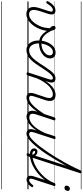

<svg xmlns="http://www.w3.org/2000/svg" viewBox="979 -2026 1524 3539"><g transform="rotate(90 1741.5 -257.0)"><path d="M227 19Q185 19 156.5 1.5Q128 -16 114 -47.5Q100 -79 101.5 -122.5Q103 -166 120 -217L178 -395Q190 -433 185 -451Q180 -469 157 -469Q137 -469 117.5 -456.5Q98 -444 78 -419.5Q58 -395 36 -359Q30 -351 24 -348.5Q18 -346 7 -350Q-5 -354 -7 -362Q-9 -370 -4 -379Q18 -419 44.5 -450Q71 -481 101.5 -499Q132 -517 166 -517Q190 -517 207 -508Q224 -499 231.5 -482Q239 -465 238.5 -440.5Q238 -416 228 -385L174 -219Q162 -179 157.5 -145Q153 -111 159 -85.5Q165 -60 184 -45Q203 -30 237 -30Q275 -30 310 -50.5Q345 -71 375.5 -105.5Q406 -140 430 -182.5Q454 -225 468.5 -269Q483 -313 486 -353Q489 -369 490.5 -384.5Q492 -400 491 -417Q469 -431 459.5 -447Q450 -463 450 -481Q450 -497 460 -508Q470 -519 486 -519Q499 -519 509.5 -509.5Q520 -500 527 -483Q534 -466 538 -443Q542 -420 542 -392Q542 -343 527 -287Q512 -231 484.5 -177Q457 -123 418 -78.5Q379 -34 331 -7.5Q283 19 227 19ZM0 475H604V485H0ZM0 -20H604V0H0ZM0 -505H604V-500H0ZM0 -995H604V-985H0Z M730 -218Q680 -223 638 -251Q596 -279 560 -329Q524 -379 492 -448Q486 -461 493 -469Q500 -477 511 -477Q522 -477 527 -466Q555 -406 585.5 -361.5Q616 -317 652.5 -291.5Q689 -266 735 -261Q744 -260 748.5 -252.5Q753 -245 752 -236.5Q751 -228 745.5 -222.5Q740 -217 730 -218ZM604 475H629V485H604ZM604 -20H629V0H604ZM604 -505H629V-500H604ZM604 -995H629V-985H604Z M735 -260Q779 -254 824 -262Q869 -270 907.5 -291.5Q946 -313 969.5 -344Q993 -375 993 -413Q993 -441 976.5 -455.5Q960 -470 932 -470Q921 -470 917 -477Q913 -484 914.5 -494Q916 -504 924 -511.5Q932 -519 946 -519Q969 -519 987.5 -512Q1006 -505 1020 -492.5Q1034 -480 1041.5 -462.5Q1049 -445 1049 -424Q1049 -375 1023.5 -334Q998 -293 953 -264Q908 -235 851.5 -222.5Q795 -210 732 -216ZM629 475H1104V485H629ZM629 -20H1104V0H629ZM629 -505H1104V-500H629ZM629 -995H1104V-985H629Z M891 18Q860 18 833.5 7Q807 -4 785.5 -24Q764 -44 749 -72Q734 -100 726.5 -134Q719 -168 719 -207Q719 -257 733 -311.5Q747 -366 775 -413Q803 -460 845.5 -489.5Q888 -519 945 -519Q955 -519 959 -511.5Q963 -504 961 -494Q959 -484 951.5 -477Q944 -470 933 -470Q901 -470 875.5 -452.5Q850 -435 830.5 -406.5Q811 -378 798 -343.5Q785 -309 778.5 -273.5Q772 -238 772 -208Q772 -170 781 -137.5Q790 -105 806.5 -81Q823 -57 846.5 -44Q870 -31 900 -31Q941 -31 977 -49.5Q1013 -68 1048 -105.5Q1083 -143 1122 -198.5Q1161 -254 1207 -327Q1246 -387 1275.5 -424.5Q1305 -462 1328.5 -482Q1352 -502 1373.5 -509.5Q1395 -517 1417 -517Q1427 -517 1431.5 -509.5Q1436 -502 1434 -493Q1432 -484 1425 -476.5Q1418 -469 1407 -469Q1394 -469 1378.5 -460Q1363 -451 1343 -431Q1323 -411 1298 -377Q1273 -343 1242 -294Q1192 -214 1149.5 -155Q1107 -96 1067 -57.5Q1027 -19 984.5 -0.5Q942 18 891 18ZM1104 475H1229V485H1104ZM1104 -20H1229V0H1104ZM1104 -505H1229V-500H1104ZM1104 -995H1229V-985H1104Z M1768 17Q1740 17 1721 7Q1702 -3 1693 -22.5Q1684 -42 1685 -69.5Q1686 -97 1698 -132L1768 -341Q1781 -382 1779.5 -410.5Q1778 -439 1760.5 -454Q1743 -469 1709 -469Q1678 -469 1642 -453Q1606 -437 1567.5 -402.5Q1529 -368 1491 -313Q1453 -258 1418 -179L1361 -4Q1358 6 1351.5 10.5Q1345 15 1330 15Q1318 15 1310.5 10Q1303 5 1306 -6L1432 -394Q1445 -433 1439.5 -451Q1434 -469 1411 -469Q1400 -469 1395.5 -476.5Q1391 -484 1392.5 -493Q1394 -502 1401 -509.5Q1408 -517 1420 -517Q1444 -517 1460 -509Q1476 -501 1484.5 -486Q1493 -471 1494 -450.5Q1495 -430 1489 -404L1467 -334Q1499 -386 1532.5 -421Q1566 -456 1599.5 -478Q1633 -500 1664 -509.5Q1695 -519 1722 -519Q1768 -519 1796.5 -498Q1825 -477 1832 -435Q1839 -393 1818 -329L1751 -127Q1734 -77 1741 -54Q1748 -31 1783 -31Q1793 -31 1797 -23.5Q1801 -16 1799.5 -7Q1798 2 1790 9.5Q1782 17 1768 17ZM1229 475H1925V485H1229ZM1229 -20H1925V0H1229ZM1229 -505H1925V-500H1229ZM1229 -995H1925V-985H1229Z M1768 17Q1757 17 1752.5 9.5Q1748 2 1749.5 -7Q1751 -16 1759.5 -23.5Q1768 -31 1783 -31Q1813 -31 1845.5 -49Q1878 -67 1915.5 -104Q1953 -141 1995.5 -197Q2038 -253 2087 -330Q2094 -341 2103 -339.5Q2112 -338 2117 -330Q2122 -322 2116 -312Q2063 -225 2017.5 -162Q1972 -99 1931 -59.5Q1890 -20 1850 -1.5Q1810 17 1768 17ZM1925 475V485ZM1925 -20V0ZM1925 -505V-500ZM1925 -995V-985Z M2125 16Q2081 16 2052 -4.5Q2023 -25 2015.5 -66.5Q2008 -108 2029 -172L2135 -494Q2140 -506 2146 -510.5Q2152 -515 2166 -515Q2182 -515 2188.5 -509Q2195 -503 2190 -491L2083 -165Q2069 -123 2069.5 -93.5Q2070 -64 2087.5 -49Q2105 -34 2138 -34Q2168 -34 2203.5 -50Q2239 -66 2277 -101Q2315 -136 2352.5 -191.5Q2390 -247 2426 -327L2480 -496Q2484 -508 2490 -512.5Q2496 -517 2510 -517Q2527 -517 2533.5 -511.5Q2540 -506 2535 -494L2416 -128Q2399 -77 2407 -54Q2415 -31 2453 -31Q2463 -31 2467 -23.5Q2471 -16 2469.5 -7Q2468 2 2460 9.5Q2452 17 2438 17Q2412 17 2393.5 9Q2375 1 2365 -14.5Q2355 -30 2353 -52Q2351 -74 2357 -101L2378 -171Q2346 -118 2312 -82.5Q2278 -47 2245 -25.5Q2212 -4 2181.5 6Q2151 16 2125 16ZM1925 475H2596V485H1925ZM1925 -20H2596V0H1925ZM1925 -505H2596V-500H1925ZM1925 -995H2596V-985H1925Z M2439 17Q2428 17 2424 9.5Q2420 2 2421.5 -7Q2423 -16 2430 -23.5Q2437 -31 2448 -31Q2474 -31 2511 -58.5Q2548 -86 2592 -134Q2636 -182 2684 -246Q2732 -310 2782 -384Q2832 -458 2880 -537Q2928 -616 2971.5 -694.5Q3015 -773 3051 -845.5Q3087 -918 3113 -978Q3117 -986 3124 -990Q3131 -994 3139 -994Q3147 -994 3151.5 -989.5Q3156 -985 3153 -978Q3126 -911 3088 -833Q3050 -755 3005 -672Q2960 -589 2910.5 -506Q2861 -423 2809.5 -346Q2758 -269 2706.5 -203Q2655 -137 2607 -87.5Q2559 -38 2516 -10.5Q2473 17 2439 17ZM2595 475H2620V485H2595ZM2595 -20H2620V0H2595ZM2595 -505H2620V-500H2595ZM2595 -995H2620V-985H2595Z M2820 14Q2808 14 2801.5 9.5Q2795 5 2798 -7L3113 -978Q3117 -990 3124 -994.5Q3131 -999 3144 -999Q3160 -999 3165.5 -993.5Q3171 -988 3166 -976L2851 -4Q2848 5 2841.5 9.5Q2835 14 2820 14ZM2621 475H3135V485H2621ZM2621 -20H3135V0H2621ZM2621 -505H3135V-500H2621ZM2621 -995H3135V-985H2621Z M2814 -45Q2785 -45 2760.5 -55Q2736 -65 2721.5 -82.5Q2707 -100 2707 -123Q2707 -149 2723 -167Q2739 -185 2768 -185Q2794 -185 2815.5 -170.5Q2837 -156 2846.5 -133Q2856 -110 2847 -82L2819 -69Q2826 -91 2819.5 -107.5Q2813 -124 2800 -133Q2787 -142 2774 -142Q2755 -142 2755 -125Q2755 -111 2772 -100.5Q2789 -90 2819 -90Q2880 -90 2944 -111.5Q3008 -133 3069.5 -171.5Q3131 -210 3185 -261Q3239 -312 3280.5 -371.5Q3322 -431 3346 -494Q3349 -500 3354.5 -503.5Q3360 -507 3369 -507Q3381 -507 3384.5 -503Q3388 -499 3385 -490Q3359 -421 3315 -355.5Q3271 -290 3214 -234Q3157 -178 3091 -135.5Q3025 -93 2954.5 -69Q2884 -45 2814 -45ZM3135 475V485ZM3135 -20V0ZM3135 -505V-500ZM3135 -995V-985Z M3284 16Q3237 16 3219.5 -19Q3202 -54 3226 -126L3346 -494Q3350 -506 3356 -510.5Q3362 -515 3376 -515Q3392 -515 3398 -509Q3404 -503 3400 -491L3276 -111Q3263 -70 3267.5 -51Q3272 -32 3293 -32Q3309 -32 3325.5 -42Q3342 -52 3357 -68Q3372 -84 3383 -99Q3388 -106 3394.5 -108.5Q3401 -111 3410 -105Q3421 -98 3422 -91Q3423 -84 3418 -76Q3405 -54 3384.5 -33Q3364 -12 3339 2Q3314 16 3284 16ZM3434 -683Q3417 -683 3405.5 -692Q3394 -701 3394 -719Q3394 -743 3409 -762.5Q3424 -782 3451 -782Q3469 -782 3480 -773Q3491 -764 3491 -745Q3491 -722 3476.5 -702.5Q3462 -683 3434 -683ZM3135 475H3460V485H3135ZM3135 -20H3460V0H3135ZM3135 -505H3460V-500H3135ZM3135 -995H3460V-985H3135Z"/></g></svg>

Font: Playwrite SK Guides
Style: Regular
Weight: 400
Designer: Veronika Burian, José Scaglione
Foundry: TypeTogether
Version: Version 1.003